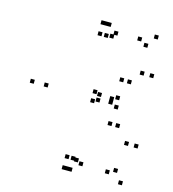

<svg xmlns="http://www.w3.org/2000/svg" viewBox="-111 -832 842 934"><g transform="rotate(15 310.0 -365.0)"><path d="M588.5 10V-10H568.5V10ZM616 -182.5V-202.5H596V-182.5ZM567.5 -182.5V-202.5H547.5V-182.5ZM513 -25V-45H493V-25ZM550 -42V-62H530V-42ZM353 -42V-62H333V-42ZM379 -29.5V-49.5H359V-29.5ZM379 -350.5V-370.5H359V-350.5ZM354.5 -340.5V-360.5H334.5V-340.5ZM473.5 -340.5V-360.5H453.5V-340.5ZM441.5 -356V-376H421.5V-356ZM465 -255V-275H445V-255ZM503.5 -255V-275H483.5V-255ZM503.5 -475.5V-495.5H483.5V-475.5ZM465 -475.5V-495.5H445V-475.5ZM441.5 -374.5V-394.5H421.5V-374.5ZM468.5 -386V-406H448.5V-386ZM354.5 -386V-406H334.5V-386ZM379 -378.5V-398.5H359V-378.5ZM379 -687.5V-707.5H359V-687.5ZM363.5 -668V-688H343.5V-668ZM535 -668V-688H515V-668ZM498 -690V-710H478V-690ZM552.5 -532.5V-552.5H532.5V-532.5ZM601 -532.5V-552.5H581V-532.5ZM573.5 -720V-740H553.5V-720ZM317 -720V-740H297V-720ZM317 10V-10H297V10ZM335 10V-10H315V10ZM335 -45.5V-65.5H315V-45.5ZM305 -45.5V-65.5H285V-45.5ZM116.5 -356V-376H96.5V-356ZM305 -664.5V-684.5H285V-664.5ZM336.5 -664.5V-684.5H316.5V-664.5ZM336.5 -720V-740H316.5V-720ZM305 -720V-740H285V-720ZM46.5 -356V-376H26.5V-356ZM305 10V-10H285V10Z"/></g></svg>

Font: Monaspace Xenon Dots Var
Style: Regular
Weight: 400
Designer: Riley Cran and the Lettermatic Team
Version: Version 1.100 (Monaspace Xenon Dots)